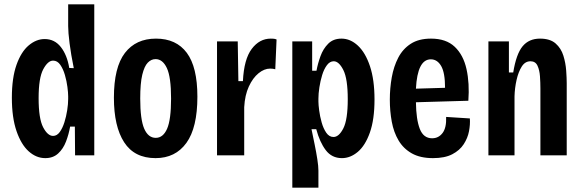

<svg xmlns="http://www.w3.org/2000/svg" viewBox="-20 -720 2698 890"><path d="M190 13Q148 13 113 -18.5Q78 -50 56.5 -112.5Q35 -175 35 -267Q35 -359 56.5 -419.5Q78 -480 113 -509.5Q148 -539 187 -539Q233 -539 262 -502Q291 -465 301 -405L322 -404Q309 -468 302.5 -519Q296 -570 296 -599V-700H417V0H328L327 -133H305Q299 -98 286 -64Q273 -30 249.5 -8.5Q226 13 190 13ZM226 -90Q244 -90 257 -108Q270 -126 278.5 -153Q287 -180 291.5 -209Q296 -238 296 -261V-274Q296 -290 292.5 -317Q289 -344 281 -372Q273 -400 259.5 -419.5Q246 -439 226 -439Q202 -439 180.5 -399Q159 -359 159 -265Q159 -170 180 -130Q201 -90 226 -90Z M701 13Q603 13 555.5 -60.5Q508 -134 508 -267Q508 -408 559 -474.5Q610 -541 703 -541Q797 -541 846 -475Q895 -409 895 -272Q895 -128 844 -57.5Q793 13 701 13ZM702 -81Q736 -81 754.5 -123Q773 -165 773 -263Q773 -363 753.5 -404.5Q734 -446 701 -446Q681 -446 665 -429.5Q649 -413 639.5 -373.5Q630 -334 630 -263Q630 -166 648.5 -123.5Q667 -81 702 -81Z M986 0V-528H1082L1085 -344H1106Q1111 -446 1147 -493.5Q1183 -541 1235 -541Q1241 -541 1248 -540.5Q1255 -540 1262 -537L1256 -399Q1245 -402 1232 -402Q1205 -402 1178.5 -380.5Q1152 -359 1133.5 -319Q1115 -279 1112 -223V0Z M1335 150V-528H1427V-392H1447Q1453 -425 1465.5 -459.5Q1478 -494 1501.5 -517.5Q1525 -541 1563 -541Q1604 -541 1639 -508.5Q1674 -476 1695 -413Q1716 -350 1716 -259Q1716 -166 1694.5 -105.5Q1673 -45 1638.5 -16Q1604 13 1565 13Q1518 13 1490 -24Q1462 -61 1446 -121H1424Q1431 -87 1438.5 -50.5Q1446 -14 1451 18.5Q1456 51 1456 71V150ZM1526 -85Q1551 -85 1571.5 -125Q1592 -165 1592 -260Q1592 -355 1571.5 -395.5Q1551 -436 1527 -436Q1509 -436 1495.5 -418Q1482 -400 1473.5 -372.5Q1465 -345 1460.5 -315.5Q1456 -286 1456 -263V-249Q1456 -235 1459.5 -208Q1463 -181 1471 -152.5Q1479 -124 1492.5 -104.5Q1506 -85 1526 -85Z M1987 13Q1928 13 1889 -9Q1850 -31 1827.5 -69Q1805 -107 1796 -156Q1787 -205 1787 -258Q1787 -311 1796 -361.5Q1805 -412 1826 -452.5Q1847 -493 1884 -517Q1921 -541 1978 -541Q2048 -541 2088 -503Q2128 -465 2142.5 -399.5Q2157 -334 2151 -253L1908 -246Q1909 -166 1926 -122.5Q1943 -79 1983 -79Q2013 -79 2031.5 -103.5Q2050 -128 2048 -178L2158 -171Q2160 -143 2154 -111.5Q2148 -80 2129.5 -51.5Q2111 -23 2076.5 -5Q2042 13 1987 13ZM1977 -445Q1915 -445 1908 -309L2043 -313Q2043 -383 2025 -414Q2007 -445 1977 -445Z M2244 0V-528H2339V-384H2359Q2373 -470 2402.5 -505.5Q2432 -541 2483 -541Q2530 -541 2555.5 -518.5Q2581 -496 2591.5 -462Q2602 -428 2604.5 -393Q2607 -358 2607 -334V0H2485V-310Q2485 -337 2483 -366Q2481 -395 2471.5 -415.5Q2462 -436 2439 -436Q2414 -436 2398.5 -411.5Q2383 -387 2374.5 -349.5Q2366 -312 2365 -273V0Z"/></svg>

Font: Bricolage Grotesque 10pt Condensed SemiBold
Style: Regular
Weight: 600
Width: 3
Designer: Mathieu Triay
Foundry: Atelier Triay
Version: Version 1.000; ttfautohint (v1.8.4.7-5d5b);gftools[0.9.32]